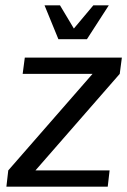

<svg xmlns="http://www.w3.org/2000/svg" viewBox="-20 -700 477 720"><path d="M384 0 391 -61H113L429 -423L437 -484H73L65 -423H327L11 -61L4 0ZM199 -553H306L388 -680H330L257 -593L205 -680H147Z"/></svg>

Font: Gamestation Display
Style: Italic
Weight: 400
Designer: Jonas Hecksher
Foundry: Jonas Hecksher, Playtypeª, e-types AS
Version: Version 1.003